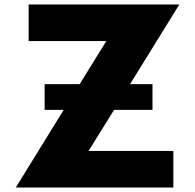

<svg xmlns="http://www.w3.org/2000/svg" viewBox="-20 -845 879 865"><path d="M494 -350 379 -165H761V0H51L267 -350H181V-466H339L459 -660H109V-825H788L566 -466H667V-350Z"/></svg>

Font: Hussar
Style: BoldWeb
Weight: 700
Foundry: Cannot Into Space Fonts
Version: Version 2.00